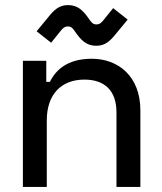

<svg xmlns="http://www.w3.org/2000/svg" viewBox="-20 -735 636 755"><path d="M124 -612 181 -567 219 -614C227 -624 234 -631 247 -631C260 -631 266 -624 275 -611C299 -576 320 -555 359 -555C394 -555 414 -575 435 -601L482 -658L425 -703L387 -656C379 -646 372 -639 359 -639C346 -639 340 -646 331 -659C307 -694 286 -715 247 -715C212 -715 192 -695 171 -669ZM70 -496V0H164V-262C164 -364 221 -422 312 -422C392 -422 438 -378 438 -293V0H532V-301C532 -436 444 -504 341 -504C244 -504 199 -459 176 -413H162V-496Z"/></svg>

Font: Space Text Medium
Style: Regular
Weight: 500
Designer: Florian Karsten (Space Text), Colophon Foundry (Space Mono)
Foundry: Florian Karsten
Version: Version 1.003;PS 001.003;hotconv 1.0.88;makeotf.lib2.5.64775